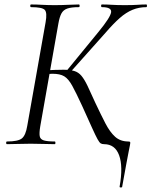

<svg xmlns="http://www.w3.org/2000/svg" viewBox="-20 -645 678 859"><path d="M11.4 0Q7.4 0 7.4 -6Q7.4 -12 11.4 -12Q60.6 -12 77.8 -25.7Q95 -39.4 102 -82.4L184 -545.4Q191.8 -588.6 180.2 -600.8Q168.6 -613 119.2 -613Q115.2 -613 115.2 -619Q115.2 -625 119.2 -625Q141.8 -625 168.2 -623.5Q194.6 -622 224 -622Q257.2 -622 284.9 -623.5Q312.6 -625 332.6 -625Q336.4 -625 336.4 -619Q336.4 -613 332.6 -613Q299.4 -613 281.3 -606.8Q263.2 -600.6 254.7 -584.6Q246.2 -568.6 241.2 -539.6L160 -79.4Q155.2 -50.6 157.6 -36.2Q160 -21.8 176 -16.9Q192 -12 225 -12Q228 -12 228 -6Q228 0 225 0Q202.2 0 175 -1Q147.8 -2 117.4 -2Q86.8 -2 59.4 -1Q32 0 11.4 0ZM290.2 -317 276.2 -326 421.4 -503.2Q474 -567.4 477.1 -590.2Q480.2 -613 436.2 -613Q432.2 -613 432.2 -619Q432.2 -625 436.2 -625Q458.2 -625 481.1 -623.5Q504 -622 538.2 -622Q574.6 -622 595.2 -623.5Q615.8 -625 634.6 -625Q637.6 -625 637.6 -619Q637.6 -613 634.6 -613Q602 -613 573.1 -601.2Q544.2 -589.4 515.6 -564.2Q487 -539 452.4 -498.8ZM445.4 0Q436.6 0 430.7 -3.5Q424.8 -7 416.4 -22.2Q408 -37.4 392.1 -72.5Q376.2 -107.6 347.4 -171.4Q320.2 -230.4 303.2 -261.3Q286.2 -292.2 267.4 -303.6Q248.6 -315 214.6 -315Q204.8 -315 194.7 -314Q184.6 -313 173.6 -312L175.2 -330Q232.8 -333 263.4 -333Q293.4 -333 312.2 -327.4Q331 -321.8 344.3 -305.9Q357.6 -290 371.4 -261.3Q385.2 -232.6 406.2 -185.6Q431.6 -131.6 451.8 -92.7Q472 -53.8 495.2 -33Q518.4 -12.2 553.6 -12Q561.8 -12 562.6 -8.8Q563.4 -5.6 561.4 4.4Q559.2 16.2 555.6 33.4Q552 50.6 545.5 86.4Q539 122.2 526.4 191.4Q526.2 193.8 520.2 193.7Q514.2 193.6 515.2 189.6Q531.2 99.8 513 49.9Q494.8 0 445.4 0Z"/></svg>

Font: Cormorant Light
Style: Italic
Weight: 300
Italic angle: -10°
Designer: Christian Thalmann (Catharsis Fonts)
Foundry: Catharsis Fonts
Version: Version 4.000